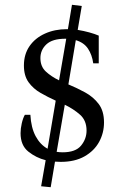

<svg xmlns="http://www.w3.org/2000/svg" viewBox="-20 -662 519 803"><path d="M234 15Q222 15 210 14L192 121L152 117L171 8Q131 -2 98.5 -28Q66 -54 66 -105Q66 -124 71 -146Q76 -168 84 -182H107Q110 -128 129 -92.5Q148 -57 179 -40L213 -241Q180 -256 149.5 -273.5Q119 -291 99.5 -318Q80 -345 80 -388Q80 -435 103.5 -469Q127 -503 168 -521.5Q209 -540 259 -540H264L281 -642L322 -637L305 -537Q330 -533 353.5 -526.5Q377 -520 393 -513V-397H370Q365 -433 348 -458.5Q331 -484 297 -494L266 -309Q302 -294 336 -275.5Q370 -257 392.5 -227.5Q415 -198 415 -150Q415 -106 394.5 -68.5Q374 -31 333.5 -8Q293 15 234 15ZM149 -419Q149 -384 171.5 -363Q194 -342 227 -326L257 -500H253Q199 -500 174 -476.5Q149 -453 149 -419ZM342 -116Q342 -158 315 -182Q288 -206 251 -224L217 -27Q229 -25 242 -25Q296 -25 319 -53Q342 -81 342 -116Z"/></svg>

Font: Bona Nova SC
Style: Regular
Weight: 400
Designer: Mateusz Machalski
Foundry: Capitalics
Version: Version 4.001; ttfautohint (v1.8.4.7-5d5b)